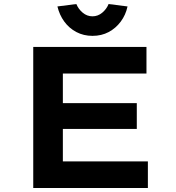

<svg xmlns="http://www.w3.org/2000/svg" viewBox="-20 -933 873 953"><path d="M145 0V-700H707V-568H292V-132H714V0ZM221 -293V-421H659V-293ZM439 -755Q395 -755 359 -774Q323 -793 299 -826Q275 -859 265 -901L359 -913Q369 -888 390.5 -870Q412 -852 439 -852Q466 -852 487.5 -870Q509 -888 519 -913L613 -901Q604 -859 579.5 -826Q555 -793 519.5 -774Q484 -755 439 -755Z"/></svg>

Font: Lexend Mega SemiBold
Style: Regular
Weight: 600
Designer: Bonnie Shaver-Troup, Thomas Jockin
Foundry: Lexend
Version: Version 1.007